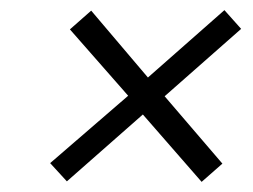

<svg xmlns="http://www.w3.org/2000/svg" viewBox="-20 -457 500 379"><path d="M79 -135 233 -268 118 -399 160 -436 272 -304 423 -437 456 -400 305 -267 419 -134 378 -98 262 -231 112 -99Z"/></svg>

Font: Gamine
Style: Bold Italic
Weight: 700
Designer: Tapiwanashe Sebastian Garikayi
Version: Version 1.000